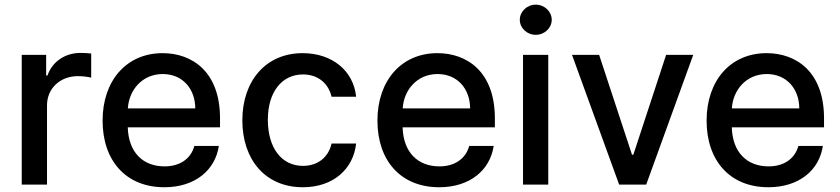

<svg xmlns="http://www.w3.org/2000/svg" viewBox="-20 -776 3530 807"><path d="M71.4 0H177.6V-333.1C177.6 -404.5 232.6 -456 307.9 -456C329.9 -456 354.8 -452.1 363.3 -449.6V-551.1C352.6 -552.6 331.7 -553.6 318.2 -553.6C254.3 -553.6 199.6 -517.4 179.7 -458.8H174V-545.5H71.4Z M670.8 11C801.8 11 884.9 -62.5 899.9 -162.6H796.9C782.3 -108.7 736.2 -76.7 671.9 -76.7C581 -76.7 520.2 -135.3 517 -240.8H904.8V-278.4C904.8 -475.5 786.9 -552.6 663.4 -552.6C511.4 -552.6 411.2 -436.8 411.2 -269.2C411.2 -99.8 509.9 11 670.8 11ZM517.4 -320.3C522 -397.7 577.8 -464.8 664.1 -464.8C746.4 -464.8 800.4 -403.8 800.8 -320.3Z M1252.8 11C1381.7 11 1465.2 -66.4 1476.9 -172.6H1373.6C1360.1 -113.6 1314.3 -78.8 1253.6 -78.8C1163.7 -78.8 1105.8 -153.8 1105.8 -272.7C1105.8 -389.6 1164.8 -463.1 1253.6 -463.1C1321 -463.1 1362.2 -420.5 1373.6 -369.3H1476.9C1465.6 -479.4 1375.7 -552.6 1251.8 -552.6C1098 -552.6 998.6 -436.8 998.6 -270.2C998.6 -105.8 1094.5 11 1252.8 11Z M1826 11C1957 11 2040.1 -62.5 2055 -162.6H1952.1C1937.5 -108.7 1891.3 -76.7 1827.1 -76.7C1736.2 -76.7 1675.4 -135.3 1672.2 -240.8H2060V-278.4C2060 -475.5 1942.1 -552.6 1818.5 -552.6C1666.5 -552.6 1566.4 -436.8 1566.4 -269.2C1566.4 -99.8 1665.1 11 1826 11ZM1672.6 -320.3C1677.2 -397.7 1733 -464.8 1819.2 -464.8C1901.6 -464.8 1955.6 -403.8 1956 -320.3Z M2178.3 0H2284.4V-545.5H2178.3ZM2164.8 -692.8C2164.8 -658 2195 -629.6 2231.9 -629.6C2268.5 -629.6 2299 -658 2299 -692.8C2299 -727.6 2268.5 -756.4 2231.9 -756.4C2195 -756.4 2164.8 -727.6 2164.8 -692.8Z M2893.8 -545.5H2779.8L2642 -125.7H2636.4L2498.2 -545.5H2384.2L2582.4 0H2696Z M3209.5 11C3340.6 11 3423.7 -62.5 3438.6 -162.6H3335.6C3321 -108.7 3274.9 -76.7 3210.6 -76.7C3119.7 -76.7 3058.9 -135.3 3055.8 -240.8H3443.5V-278.4C3443.5 -475.5 3325.6 -552.6 3202.1 -552.6C3050.1 -552.6 2949.9 -436.8 2949.9 -269.2C2949.9 -99.8 3048.7 11 3209.5 11ZM3056.1 -320.3C3060.7 -397.7 3116.5 -464.8 3202.8 -464.8C3285.2 -464.8 3339.1 -403.8 3339.5 -320.3Z"/></svg>

Font: Margiela Sans Medium
Style: Regular
Weight: 500
Designer: Stefan Endress, Andreas Faust
Version: Version 1.100;FEAKit 1.0